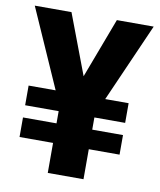

<svg xmlns="http://www.w3.org/2000/svg" viewBox="-81 -776 701 840"><g transform="rotate(10 269.5 -355.5)"><path d="M347.2 -220.2V-274.4H483.9V-361.8H379.9L533.7 -710.9H370.1L269.5 -443.8L168.5 -710.9H5.4L159.7 -361.8H39.6V-274.4H188.5V-220.2H39.6V-133.3H188.5V0H347.2V-133.3H483.9V-220.2Z"/></g></svg>

Font: Vazirmatn ExtraBold
Style: Regular
Weight: 800
Designer: Saber Rastikerdar
Foundry: Saber Rastikerdar
Version: Version 33.003